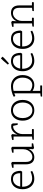

<svg xmlns="http://www.w3.org/2000/svg" viewBox="1642 -2418 960 4285"><g transform="rotate(-90 2122.5 -275.0)"><path d="M434 -261H98V-250Q98 -153 148.5 -95.5Q199 -38 284 -38Q323 -38 364.5 -49Q406 -60 432 -74Q440 -66 444 -56.5Q448 -47 449 -37Q366 10 275 10Q205 10 153 -22.5Q101 -55 72 -113.5Q43 -172 43 -250Q43 -329 70.5 -387.5Q98 -446 149 -478Q200 -510 269 -510Q453 -510 453 -291Q445 -274 434 -261ZM102 -304H400Q400 -466 269 -466Q203 -466 158.5 -422Q114 -378 102 -304Z M1062 -14 963 5Q946 -4 935 -17L942 -117Q914 -56 865.5 -23Q817 10 755 10Q680 10 639 -38Q598 -86 598 -175V-453H522Q519 -460 519 -467Q519 -476 525 -486L624 -505Q641 -496 652 -483V-175Q652 -108 681 -71Q710 -34 762 -34Q808 -34 847.5 -61.5Q887 -89 911 -134.5Q935 -180 935 -234V-453H859Q856 -460 856 -467Q856 -476 862 -486L961 -505Q978 -496 989 -483V-47H1065Q1068 -40 1068 -33Q1068 -24 1062 -14Z M1381 0H1148Q1145 -8 1145 -14Q1145 -22 1151 -33L1219 -41V-453H1143Q1140 -460 1140 -467Q1140 -476 1146 -486L1245 -505Q1262 -496 1273 -483L1260 -361Q1287 -427 1335 -466.5Q1383 -506 1440 -506Q1451 -506 1465.5 -504.5Q1480 -503 1492 -500Q1503 -487 1511 -470L1513 -361Q1506 -358 1498 -358Q1488 -358 1479 -364L1457 -461Q1453 -462 1449.5 -462Q1446 -462 1443 -462Q1400 -462 1361 -432.5Q1322 -403 1297.5 -355.5Q1273 -308 1273 -256V-43H1371Q1387 -43 1387 -29Q1387 -23 1383 -8Z M1804 -34Q1856 -34 1895.5 -61Q1935 -88 1956.5 -137Q1978 -186 1978 -250Q1978 -314 1956.5 -363Q1935 -412 1895.5 -439Q1856 -466 1804 -466Q1752 -466 1712.5 -439Q1673 -412 1651.5 -363Q1630 -314 1630 -250Q1630 -186 1651.5 -137Q1673 -88 1712 -61Q1751 -34 1804 -34ZM1804 10Q1734 10 1682.5 -22.5Q1631 -55 1602 -113.5Q1573 -172 1573 -250Q1573 -328 1602 -386.5Q1631 -445 1682.5 -477.5Q1734 -510 1804 -510Q1874 -510 1925.5 -477.5Q1977 -445 2006 -386.5Q2035 -328 2035 -250Q2035 -172 2006 -113.5Q1977 -55 1925.5 -22.5Q1874 10 1804 10Z M2355 185H2112Q2109 178 2109 171Q2109 162 2115 152L2183 144V-437Q2150 -426 2124 -413Q2110 -430 2107 -450Q2154 -477 2218 -493.5Q2282 -510 2339 -510Q2414 -510 2470.5 -477.5Q2527 -445 2558.5 -387.5Q2590 -330 2590 -253Q2590 -175 2561.5 -115.5Q2533 -56 2482.5 -23Q2432 10 2366 10Q2292 10 2237 -30V142H2345Q2361 142 2361 156Q2361 162 2357 177ZM2237 -452V-82Q2298 -35 2366 -35Q2416 -35 2453.5 -62.5Q2491 -90 2512 -138.5Q2533 -187 2533 -251Q2533 -348 2479 -406.5Q2425 -465 2335 -465Q2312 -465 2287 -461.5Q2262 -458 2237 -452Z M3067 -261H2731V-250Q2731 -153 2781.5 -95.5Q2832 -38 2917 -38Q2956 -38 2997.5 -49Q3039 -60 3065 -74Q3073 -66 3077 -56.5Q3081 -47 3082 -37Q2999 10 2908 10Q2838 10 2786 -22.5Q2734 -55 2705 -113.5Q2676 -172 2676 -250Q2676 -329 2703.5 -387.5Q2731 -446 2782 -478Q2833 -510 2902 -510Q3086 -510 3086 -291Q3078 -274 3067 -261ZM2735 -304H3033Q3033 -466 2902 -466Q2836 -466 2791.5 -422Q2747 -378 2735 -304ZM2950 -644 2851 -556Q2833 -568 2824 -581L2911 -683L2962 -735Q2975 -724 2983 -716.5Q2991 -709 3001 -697Z M3565 -261H3229V-250Q3229 -153 3279.5 -95.5Q3330 -38 3415 -38Q3454 -38 3495.5 -49Q3537 -60 3563 -74Q3571 -66 3575 -56.5Q3579 -47 3580 -37Q3497 10 3406 10Q3336 10 3284 -22.5Q3232 -55 3203 -113.5Q3174 -172 3174 -250Q3174 -329 3201.5 -387.5Q3229 -446 3280 -478Q3331 -510 3400 -510Q3584 -510 3584 -291Q3576 -274 3565 -261ZM3233 -304H3531Q3531 -466 3400 -466Q3334 -466 3289.5 -422Q3245 -378 3233 -304Z M4213 0H4020Q4017 -8 4017 -14Q4017 -22 4023 -33L4091 -41V-325Q4091 -466 3972 -466Q3925 -466 3885.5 -438.5Q3846 -411 3822 -365.5Q3798 -320 3798 -266V-43H3856Q3872 -43 3872 -29Q3872 -23 3868 -8L3866 0H3673Q3670 -8 3670 -14Q3670 -22 3676 -33L3744 -41V-453H3668Q3665 -460 3665 -467Q3665 -476 3671 -486L3770 -505Q3787 -496 3798 -483L3791 -383Q3819 -444 3868 -477Q3917 -510 3981 -510Q4061 -510 4103 -462.5Q4145 -415 4145 -325V-43H4203Q4219 -43 4219 -29Q4219 -23 4215 -8Z"/></g></svg>

Font: Scope One
Style: Regular
Weight: 400
Designer: Dalton Maag Ltd
Foundry: Dalton Maag Ltd
Version: Version 1.001; ttfautohint (v1.4.1) -l 11 -r 50 -G 50 -x 14 